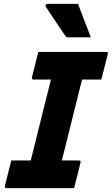

<svg xmlns="http://www.w3.org/2000/svg" viewBox="-20 -967 575 987"><path d="M361 0H14Q3 0 5 -11Q13 -44 21.5 -76.5Q30 -109 38 -142H138Q142 -158 146.5 -175.5Q151 -193 154 -205Q175 -292 197.5 -381Q220 -470 242 -558H152Q147 -558 145 -561.5Q143 -565 144 -569Q152 -602 160.5 -634.5Q169 -667 177 -700H526Q538 -700 534 -689Q526 -656 517.5 -623.5Q509 -591 501 -558H402Q398 -542 393.5 -525Q389 -508 386 -495Q364 -407 342 -318.5Q320 -230 298 -142H386Q391 -142 393.5 -138.5Q396 -135 394 -131Q386 -98 377.5 -65.5Q369 -33 361 0ZM381 -947Q398 -901 414 -861Q430 -821 447 -775H331Q321 -775 317 -781Q291 -820 275 -843Q259 -866 246.5 -885.5Q234 -905 215 -933Q213 -938 215 -942.5Q217 -947 225 -947Z"/></svg>

Font: Recursive Sn Lnr St XBd
Style: Italic
Weight: 800
Italic angle: -15°
Version: Version 1.079;hotconv 1.0.112;makeotfexe 2.5.65598; ttfautoh